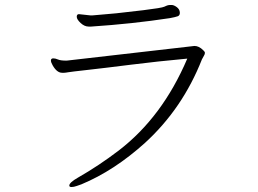

<svg xmlns="http://www.w3.org/2000/svg" viewBox="-20 -721 1040 773"><path d="M664 -648Q513 -625 347 -614H337Q320 -614 304.5 -628.5Q289 -643 289 -653.5Q289 -664 298 -664L344 -659H352Q360 -660 386.5 -662Q413 -664 448.5 -667.5Q484 -671 557.5 -680Q631 -689 641.5 -694Q652 -699 656.5 -700Q661 -701 670.5 -701Q680 -701 691.5 -692.5Q703 -684 704 -671.5Q705 -659 695.5 -655.5Q686 -652 664 -648ZM249 -477 763 -536Q781 -536 798 -519Q805 -513 805 -508Q805 -503 801 -496.5Q797 -490 793 -482Q715 -284 564 -146Q440 -34 308 21Q302 23 289.5 27.5Q277 32 268 32Q259 32 259 26Q259 14 294 -6Q378 -54 458 -115Q634 -250 734 -485Q614 -474 507 -460.5Q400 -447 332.5 -439.5Q265 -432 254 -430Q243 -428 238 -428H230Q209 -428 192 -458Q185 -470 185 -477.5Q185 -485 193 -486H195Q203 -486 213.5 -481.5Q224 -477 245 -477Z"/></svg>

Font: ToneOZ-Pinyin-WenKai-Light
Style: Light
Weight: 300
Designer: Fontworks Inc.
Foundry: ToneOZ
Version: Version 0.240331